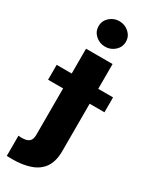

<svg xmlns="http://www.w3.org/2000/svg" viewBox="-290 -829 863 1086"><g transform="rotate(30 141.0 -285.5)"><path d="M55.2 19V-545.4H228.5V22.9Q228.5 89.4 201.2 129.9Q173.8 169.4 123.5 187Q73.7 204.6 5.4 204.6Q-6.8 204.6 -12.2 204.1Q-14.6 204.1 -20.5 204.1Q-26.4 204.1 -29.8 203.6V71.8Q-27.8 71.8 -24.2 72Q-20.5 72.3 -18.6 72.8Q-15.1 73.2 -8.3 73.2Q26.4 73.2 41 59.6Q55.2 46.4 55.2 19ZM325.2 -286.1H-43V-383.3H325.2ZM142.1 -608.9Q105.5 -608.9 78.6 -633.3Q52.7 -657.2 52.7 -691.9Q52.7 -726.6 78.6 -750.5Q105.5 -774.9 141.6 -774.9Q178.2 -774.9 205.1 -750.5Q231 -726.6 231 -691.9Q231 -657.2 205.1 -633.3Q178.2 -608.9 142.1 -608.9Z"/></g></svg>

Font: My Font
Style: Regular
Weight: 500
Designer: Rasmus Andersson
Foundry: rsms
Version: Version 0.001